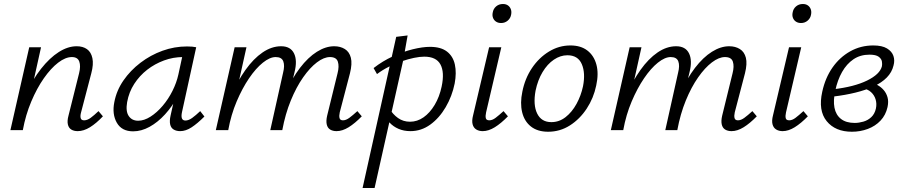

<svg xmlns="http://www.w3.org/2000/svg" viewBox="-20 -650 4511 959"><path d="M368 5Q349 5 336 -3Q323 -11 319 -28.5Q315 -46 322 -72L375 -284Q384 -320 376 -342.5Q368 -365 339 -365Q307 -365 270.5 -337Q234 -309 199 -259Q164 -209 136 -142.5Q108 -76 94 0H49Q72 -97 107 -174.5Q142 -252 185 -306.5Q228 -361 273.5 -390Q319 -419 363 -419Q394 -419 414.5 -404.5Q435 -390 441.5 -359.5Q448 -329 436 -284L385 -89Q380 -71 383 -60Q386 -49 400 -49Q416 -49 433 -61.5Q450 -74 472 -95L494 -69Q461 -34 429.5 -14.5Q398 5 368 5ZM32 0 126 -414H185L93 0Z M645 6Q588 6 563.5 -37Q539 -80 551 -140Q562 -198 596.5 -248Q631 -298 681.5 -336.5Q732 -375 791.5 -396.5Q851 -418 914 -418Q929 -418 940 -417Q951 -416 960 -414L889 -90Q880 -48 906 -48Q922 -48 940 -61Q958 -74 980 -95L1001 -68Q966 -33 937 -14Q908 5 880 5Q861 5 847.5 -3Q834 -11 830 -28.5Q826 -46 832 -73L870 -243L907 -277Q895 -221 868 -170Q841 -119 804.5 -79Q768 -39 727 -16.5Q686 6 645 6ZM670 -47Q700 -47 732 -67.5Q764 -88 792.5 -121.5Q821 -155 841.5 -196Q862 -237 871 -278L895 -389L928 -362Q921 -364 912 -364.5Q903 -365 894 -365Q845 -365 799 -348Q753 -331 715 -301.5Q677 -272 650.5 -231Q624 -190 615 -140Q607 -94 623 -70.5Q639 -47 670 -47Z M1661 5Q1642 5 1629 -3Q1616 -11 1612 -28.5Q1608 -46 1614 -72L1666 -284Q1675 -319 1667.5 -342Q1660 -365 1628 -365Q1598 -365 1563 -338.5Q1528 -312 1494 -263.5Q1460 -215 1432.5 -148Q1405 -81 1390 0H1346Q1369 -101 1403 -179Q1437 -257 1478 -310.5Q1519 -364 1563 -391.5Q1607 -419 1649 -419Q1680 -419 1702.5 -405Q1725 -391 1732.5 -361.5Q1740 -332 1728 -284L1677 -89Q1673 -71 1676 -60Q1679 -49 1693 -49Q1708 -49 1725 -61.5Q1742 -74 1765 -95L1787 -69Q1753 -34 1721.5 -14.5Q1690 5 1661 5ZM1058 0 1152 -414H1211L1119 0ZM1080 0Q1100 -90 1132.5 -166.5Q1165 -243 1205.5 -300Q1246 -357 1291.5 -388Q1337 -419 1384 -419Q1431 -419 1448.5 -383.5Q1466 -348 1451 -289L1381 0H1330L1394 -287Q1403 -322 1395 -343.5Q1387 -365 1357 -365Q1328 -365 1293 -337Q1258 -309 1224 -259Q1190 -209 1162 -143Q1134 -77 1120 0Z M1791 289 1959 -466 2016 -473 1994 -349 1851 289ZM2030 5Q1997 5 1970.5 -6.5Q1944 -18 1926 -37.5Q1908 -57 1900 -80L1925 -108Q1942 -79 1968 -60.5Q1994 -42 2028 -42Q2064 -42 2095.5 -64Q2127 -86 2151 -126Q2175 -166 2186 -218Q2201 -289 2180 -328Q2159 -367 2099 -367Q2077 -367 2048 -361Q2019 -355 1987 -344Q1955 -333 1923 -317Q1891 -301 1863 -280L1846 -310Q1891 -345 1942 -368.5Q1993 -392 2042 -404Q2091 -416 2128 -416Q2182 -416 2212.5 -392.5Q2243 -369 2252 -327.5Q2261 -286 2251 -233Q2238 -169 2206 -114.5Q2174 -60 2129 -27.5Q2084 5 2030 5Z M2391 5Q2372 5 2358.5 -3.5Q2345 -12 2340.5 -29.5Q2336 -47 2343 -74L2423 -414H2484L2408 -89Q2404 -71 2406.5 -60Q2409 -49 2424 -49Q2439 -49 2455.5 -61.5Q2472 -74 2495 -95L2517 -69Q2483 -34 2451.5 -14.5Q2420 5 2391 5ZM2483 -535Q2468 -535 2457.5 -542Q2447 -549 2442.5 -561Q2438 -573 2441 -587Q2444 -606 2458 -618Q2472 -630 2492 -630Q2507 -630 2517 -623Q2527 -616 2531.5 -604Q2536 -592 2533 -577Q2530 -559 2516 -547Q2502 -535 2483 -535Z M2718 8Q2665 8 2632 -18Q2599 -44 2588 -89.5Q2577 -135 2589 -192Q2602 -258 2637 -310Q2672 -362 2722 -392.5Q2772 -423 2829 -423Q2881 -423 2914 -397.5Q2947 -372 2959 -327Q2971 -282 2958 -223Q2945 -160 2910.5 -107.5Q2876 -55 2826.5 -23.5Q2777 8 2718 8ZM2734 -40Q2773 -40 2805 -65Q2837 -90 2859.5 -131Q2882 -172 2892 -219Q2905 -285 2886 -329.5Q2867 -374 2814 -374Q2779 -374 2746.5 -352Q2714 -330 2690 -290Q2666 -250 2655 -197Q2642 -126 2663 -83Q2684 -40 2734 -40Z M3634 5Q3615 5 3602 -3Q3589 -11 3585 -28.5Q3581 -46 3587 -72L3639 -284Q3648 -319 3640.5 -342Q3633 -365 3601 -365Q3571 -365 3536 -338.5Q3501 -312 3467 -263.5Q3433 -215 3405.5 -148Q3378 -81 3363 0H3319Q3342 -101 3376 -179Q3410 -257 3451 -310.5Q3492 -364 3536 -391.5Q3580 -419 3622 -419Q3653 -419 3675.5 -405Q3698 -391 3705.5 -361.5Q3713 -332 3701 -284L3650 -89Q3646 -71 3649 -60Q3652 -49 3666 -49Q3681 -49 3698 -61.5Q3715 -74 3738 -95L3760 -69Q3726 -34 3694.5 -14.5Q3663 5 3634 5ZM3031 0 3125 -414H3184L3092 0ZM3053 0Q3073 -90 3105.5 -166.5Q3138 -243 3178.5 -300Q3219 -357 3264.5 -388Q3310 -419 3357 -419Q3404 -419 3421.5 -383.5Q3439 -348 3424 -289L3354 0H3303L3367 -287Q3376 -322 3368 -343.5Q3360 -365 3330 -365Q3301 -365 3266 -337Q3231 -309 3197 -259Q3163 -209 3135 -143Q3107 -77 3093 0Z M3889 5Q3870 5 3856.5 -3.5Q3843 -12 3838.5 -29.5Q3834 -47 3841 -74L3921 -414H3982L3906 -89Q3902 -71 3904.5 -60Q3907 -49 3922 -49Q3937 -49 3953.5 -61.5Q3970 -74 3993 -95L4015 -69Q3981 -34 3949.5 -14.5Q3918 5 3889 5ZM3981 -535Q3966 -535 3955.5 -542Q3945 -549 3940.5 -561Q3936 -573 3939 -587Q3942 -606 3956 -618Q3970 -630 3990 -630Q4005 -630 4015 -623Q4025 -616 4029.5 -604Q4034 -592 4031 -577Q4028 -559 4014 -547Q4000 -535 3981 -535Z M4235 8Q4152 8 4109 -45Q4066 -98 4087 -192Q4102 -261 4138 -312.5Q4174 -364 4226.5 -393.5Q4279 -423 4342 -423Q4386 -423 4410.5 -408Q4435 -393 4442.5 -370.5Q4450 -348 4443 -323Q4435 -289 4409.5 -263Q4384 -237 4344 -218.5Q4304 -200 4253 -187.5Q4202 -175 4144 -168L4141 -204Q4246 -216 4310.5 -247.5Q4375 -279 4385 -319Q4387 -329 4385 -342.5Q4383 -356 4369 -366.5Q4355 -377 4323 -377Q4277 -377 4243 -354Q4209 -331 4186 -290.5Q4163 -250 4152 -197Q4141 -148 4148 -112Q4155 -76 4180.5 -56Q4206 -36 4249 -36Q4270 -36 4292.5 -42.5Q4315 -49 4332 -65Q4349 -81 4355 -108Q4360 -132 4353.5 -153.5Q4347 -175 4330.5 -190Q4314 -205 4288 -209L4332 -238Q4347 -234 4364 -224.5Q4381 -215 4394 -200Q4407 -185 4413 -164Q4419 -143 4413 -115Q4404 -75 4378 -47.5Q4352 -20 4314.5 -6Q4277 8 4235 8Z"/></svg>

Font: Ysabeau
Style: Italic
Weight: 400
Italic angle: -12°
Designer: Christian Thalmann (Catharsis Fonts)
Version: Version 2.000;gftools[0.9.27.dev2+g8671c4b]